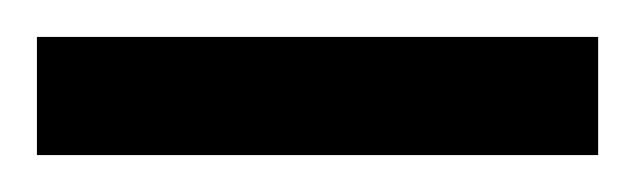

<svg xmlns="http://www.w3.org/2000/svg" viewBox="-35 -680 344 104"><path d="M289 -596H-15V-660H289Z"/></svg>

Font: Rosario
Style: Regular
Weight: 400
Designer: Hector Gatti
Foundry: Omnibus-Type
Version: Version 1.004